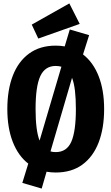

<svg xmlns="http://www.w3.org/2000/svg" viewBox="-20 -997 655 1129"><path d="M307.7 -728.7Q334.9 -728.7 360.5 -724.1L390.3 -823.6L504.1 -790.3L468.2 -676.9Q527.7 -631.3 560 -549.2Q592.3 -467.2 592.3 -355.9Q592.3 -243.1 560 -159.2Q527.7 -75.4 464.4 -29Q401 17.4 307.7 17.4Q280 17.4 253.8 12.8L225.1 111.8L111.3 78.5L146.2 -34.9Q87.2 -80.5 55.1 -162.6Q23.1 -244.6 23.1 -355.9Q23.1 -468.7 55.4 -552.3Q87.7 -635.9 151.3 -682.3Q214.9 -728.7 307.7 -728.7ZM307.7 -609.2Q244.6 -609.2 216.9 -549.2Q189.2 -489.2 189.2 -355.9Q189.2 -229.7 212.8 -170.3L341 -604.6Q326.2 -609.2 307.7 -609.2ZM426.2 -355.9Q426.2 -417.4 420.8 -463.1Q415.4 -508.7 403.6 -539.5L276.9 -106.7Q290.8 -102.6 307.7 -102.6Q372.3 -102.6 399.2 -163.3Q426.2 -224.1 426.2 -355.9ZM387.7 -976.9 448.7 -856.4 205.1 -770.3 166.7 -852.3Z"/></svg>

Font: FiraCode Nerd Font
Style: Bold
Weight: 700
Designer: Carrois Corporate, Edenspiekermann AG, Nikita Prokopov
Foundry: Carrois Corporate, Edenspiekermann AG, Nikita Prokopov
Version: Version 6.002;Nerd Fonts 2.1.0